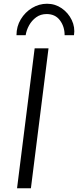

<svg xmlns="http://www.w3.org/2000/svg" viewBox="-20 -1005 417 1025"><path d="M71 0 165 -747H239L145 0ZM231 -985Q274.5 -985 309.5 -960.8Q344.5 -936.5 363 -898Q381.5 -859.5 375 -817H325Q325 -863 300 -896.5Q275 -930 229 -930Q197 -930 173.2 -912.8Q149.5 -895.5 135.2 -869.5Q121 -843.5 117 -817H68Q68 -864 91 -902Q114 -940 151.2 -962.5Q188.5 -985 231 -985Z"/></svg>

Font: Merriweather Sans Light
Style: Italic
Weight: 300
Italic angle: -7.5°
Designer: Eben Sorkin
Foundry: Eben Sorkin
Version: Version 2.001; ttfautohint (v1.8.3)